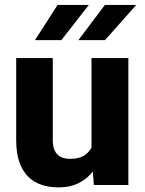

<svg xmlns="http://www.w3.org/2000/svg" viewBox="-20 -770 602 799"><path d="M360.8 -127.4V-528.3H514.2V0H370.6ZM377 -235.4 418.9 -236.3Q418.9 -183.1 406.5 -138.2Q394 -93.3 369.4 -60.1Q344.7 -26.9 308.3 -8.5Q272 9.8 223.6 9.8Q184.6 9.8 152.1 -1.2Q119.6 -12.2 96.2 -35.9Q72.8 -59.6 60.1 -96.9Q47.4 -134.3 47.4 -186.5V-528.3H199.7V-185.5Q199.7 -165 204.8 -150.6Q210 -136.2 219 -127Q228 -117.7 241.5 -113.3Q254.9 -108.9 271 -108.9Q311.5 -108.9 334.7 -125.7Q357.9 -142.6 367.4 -171.1Q377 -199.7 377 -235.4ZM306.2 -603 416.5 -749.5H546.9L417 -603ZM125.5 -603 219.7 -749.5H349.6L235.4 -603Z"/></svg>

Font: Roboto ExtraBold
Style: Regular
Weight: 800
Designer: Christian Robertson
Foundry: Google
Version: Version 3.009; 2024